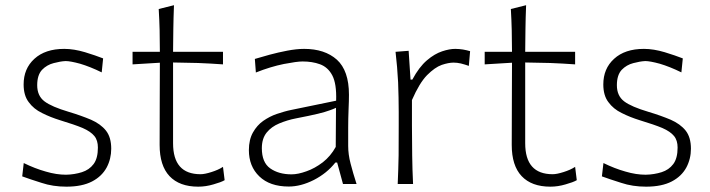

<svg xmlns="http://www.w3.org/2000/svg" viewBox="-20 -690 2663 720"><path d="M229 10C268.6 10 300.5 3.3 325.2 -9.5C350 -22.4 368.1 -40 380 -61.9C391.4 -83.3 397.1 -107.1 397.1 -132.4C397.1 -161 390.5 -183.8 377.1 -200.5C363.8 -217.1 345.2 -230.5 321.4 -241C297.6 -251 270 -261 238.1 -270.5C195.2 -283.3 164.8 -296.2 146.7 -310C128.6 -323.8 119.5 -343.8 119.5 -370.5C119.5 -396.2 125.7 -415.2 137.6 -428.1C149.5 -440.5 164.3 -449 181 -453.3C197.6 -457.6 212.4 -460.5 226.2 -461C238.1 -461 256.2 -457.6 280.5 -451C304.8 -443.8 331.4 -433.3 361.4 -418.6L366.7 -471C348.1 -478.1 325.7 -486.2 298.6 -494.3C271.4 -502.4 245.2 -506.7 221 -506.7C173.3 -506.7 136.2 -494.3 109 -469.5C81.9 -444.8 68.6 -412.9 68.6 -373.3C68.6 -346.2 74.8 -323.8 87.6 -307.1C100 -290 116.7 -276.2 137.6 -266.2C158.1 -255.7 181 -246.7 205.7 -239C241.4 -228.1 269.5 -218.6 290 -210C310.5 -201 324.8 -191 333.8 -180C342.9 -169 347.1 -154.3 347.1 -136.7C347.1 -110 341.9 -89.5 331 -74.8C320 -60 305.2 -50 287.1 -44.3C269 -38.6 249 -35.2 227.6 -34.8C203.8 -34.8 178.6 -38.6 151.4 -46.7C124.3 -54.3 97.1 -64.8 69 -78.6L63.3 -28.6C82.9 -21.4 107.1 -13.3 135.7 -4.3C163.8 5.2 195.2 10 229 10Z M723.3 10C742.4 10 761.4 7.1 780.5 1.4C799 -3.8 813.3 -9 822.4 -14.3L816.2 -64.3C803.8 -56.2 789.5 -50 772.9 -44.8C756.2 -39.5 742.9 -36.7 731.9 -36.7C663.3 -36.7 629 -75.2 629 -152.9V-455.7C659.5 -455.2 690.5 -454.8 722.4 -453.8C754.3 -452.4 785.2 -451 816.2 -448.6V-495.7H629C629 -527.6 629.5 -556.7 630 -582.4C630.5 -608.1 631 -637.6 632.4 -670.5L575.2 -656.2C576.7 -628.6 578.1 -601.9 578.6 -576.7C579 -551 579.5 -523.8 579.5 -495.7H477.1V-448.6L579.5 -454.8C579.5 -416.2 579.5 -370.5 579 -316.7C578.6 -262.9 578.6 -206.2 578.6 -146.7C578.6 -94.8 591 -55.7 615.7 -29.5C640.5 -3.3 676.2 10 723.3 10Z M1062.9 9.5C1092.9 9.5 1124.3 1.4 1157.1 -15.2C1189.5 -31.9 1216.2 -53.3 1237.6 -80.5H1244.3L1266.2 0H1317.1C1308.1 -27.1 1301 -52.9 1294.8 -76.2C1288.6 -99.5 1285.7 -121.9 1285.7 -142.4V-211.4C1285.7 -233.8 1286.2 -256.7 1287.1 -279C1288.1 -301.4 1288.6 -320 1288.6 -334.8C1288.6 -395.2 1273.3 -439 1243.3 -466.2C1212.9 -493.3 1171.9 -506.7 1120.5 -506.7C1101 -506.7 1080 -504.3 1057.1 -500C1034.3 -495.7 1012.4 -490.5 991 -484.8C969.5 -478.6 951 -473.3 935.7 -469L939.5 -418.1C976.7 -432.9 1011.4 -443.3 1044.3 -450C1076.7 -456.2 1100 -459.5 1114.3 -459.5C1138.6 -459.5 1160.5 -456.2 1180 -449C1199.5 -441.9 1215.2 -428.1 1226.2 -407.1C1237.1 -386.2 1241.9 -354.8 1240.5 -312.4L1071.4 -277.6C1054.8 -274.3 1037.1 -269 1018.6 -262.9C1000 -256.7 982.9 -247.6 967.1 -236.7C951.4 -225.7 938.6 -211 928.6 -193.3C918.6 -175.7 913.3 -153.3 913.3 -127.1C913.3 -86.7 926.2 -53.8 952.4 -28.6C978.6 -3.3 1015.2 9.5 1062.9 9.5ZM1073.3 -36.2C1041 -36.2 1014.3 -43.8 993.3 -58.6C972.4 -73.3 961.9 -98.6 961.9 -134.3C961.9 -158.6 968.1 -178.1 980 -192.9C991.9 -207.6 1007.6 -219 1027.1 -227.1C1046.7 -235.2 1067.6 -241.9 1090.5 -246.2C1125.2 -252.9 1152.4 -258.6 1171.9 -263.3C1191.4 -268.1 1206.2 -272.4 1216.2 -276.2C1226.2 -279.5 1233.8 -282.9 1240 -285.7L1239 -139C1226.2 -115.7 1210 -96.7 1190.5 -81.4C1170.5 -66.2 1150 -54.8 1129 -47.6C1108.1 -40 1089.5 -36.2 1073.3 -36.2Z M1471.4 0H1529C1527.1 -37.1 1526.2 -72.9 1525.7 -107.1C1525.2 -141.4 1524.8 -178.6 1524.8 -219V-314.8C1543.3 -357.1 1561.9 -388.1 1581.4 -408.1C1601 -427.6 1619 -440.5 1636.7 -446.7C1653.8 -452.4 1668.6 -455.2 1680.5 -455.2C1689 -455.2 1698.6 -454.3 1708.6 -451.9C1718.6 -449.5 1728.6 -446.2 1738.1 -442.9L1742.9 -498.1C1734.3 -500.5 1725.2 -502.9 1716.2 -504.3C1707.1 -505.7 1697.1 -506.7 1687.1 -506.7C1672.9 -506.7 1656.7 -503.8 1638.1 -497.6C1619.5 -491.4 1600.5 -480.5 1581 -463.8C1561.4 -447.1 1543.3 -423.3 1526.2 -391.4H1519.5L1512.4 -499.5L1463.3 -495.7C1467.6 -458.1 1471 -420.5 1472.9 -381.9C1474.3 -343.3 1475.2 -306.2 1475.2 -270.5V-220.5C1475.2 -179.5 1475.2 -141.9 1474.8 -107.6C1474.3 -72.9 1472.9 -37.1 1471.4 0Z M2043.8 10C2062.9 10 2081.9 7.1 2101 1.4C2119.5 -3.8 2133.8 -9 2142.9 -14.3L2136.7 -64.3C2124.3 -56.2 2110 -50 2093.3 -44.8C2076.7 -39.5 2063.3 -36.7 2052.4 -36.7C1983.8 -36.7 1949.5 -75.2 1949.5 -152.9V-455.7C1980 -455.2 2011 -454.8 2042.9 -453.8C2074.8 -452.4 2105.7 -451 2136.7 -448.6V-495.7H1949.5C1949.5 -527.6 1950 -556.7 1950.5 -582.4C1951 -608.1 1951.4 -637.6 1952.9 -670.5L1895.7 -656.2C1897.1 -628.6 1898.6 -601.9 1899 -576.7C1899.5 -551 1900 -523.8 1900 -495.7H1797.6V-448.6L1900 -454.8C1900 -416.2 1900 -370.5 1899.5 -316.7C1899 -262.9 1899 -206.2 1899 -146.7C1899 -94.8 1911.4 -55.7 1936.2 -29.5C1961 -3.3 1996.7 10 2043.8 10Z M2402.9 10C2442.4 10 2474.3 3.3 2499 -9.5C2523.8 -22.4 2541.9 -40 2553.8 -61.9C2565.2 -83.3 2571 -107.1 2571 -132.4C2571 -161 2564.3 -183.8 2551 -200.5C2537.6 -217.1 2519 -230.5 2495.2 -241C2471.4 -251 2443.8 -261 2411.9 -270.5C2369 -283.3 2338.6 -296.2 2320.5 -310C2302.4 -323.8 2293.3 -343.8 2293.3 -370.5C2293.3 -396.2 2299.5 -415.2 2311.4 -428.1C2323.3 -440.5 2338.1 -449 2354.8 -453.3C2371.4 -457.6 2386.2 -460.5 2400 -461C2411.9 -461 2430 -457.6 2454.3 -451C2478.6 -443.8 2505.2 -433.3 2535.2 -418.6L2540.5 -471C2521.9 -478.1 2499.5 -486.2 2472.4 -494.3C2445.2 -502.4 2419 -506.7 2394.8 -506.7C2347.1 -506.7 2310 -494.3 2282.9 -469.5C2255.7 -444.8 2242.4 -412.9 2242.4 -373.3C2242.4 -346.2 2248.6 -323.8 2261.4 -307.1C2273.8 -290 2290.5 -276.2 2311.4 -266.2C2331.9 -255.7 2354.8 -246.7 2379.5 -239C2415.2 -228.1 2443.3 -218.6 2463.8 -210C2484.3 -201 2498.6 -191 2507.6 -180C2516.7 -169 2521 -154.3 2521 -136.7C2521 -110 2515.7 -89.5 2504.8 -74.8C2493.8 -60 2479 -50 2461 -44.3C2442.9 -38.6 2422.9 -35.2 2401.4 -34.8C2377.6 -34.8 2352.4 -38.6 2325.2 -46.7C2298.1 -54.3 2271 -64.8 2242.9 -78.6L2237.1 -28.6C2256.7 -21.4 2281 -13.3 2309.5 -4.3C2337.6 5.2 2369 10 2402.9 10Z"/></svg>

Font: Pinar Light
Style: Regular
Weight: 300
Designer: Amin Abedi
Version: Version 2.00;September 9, 2021;FontCreator 13.0.0.2683 64-bi